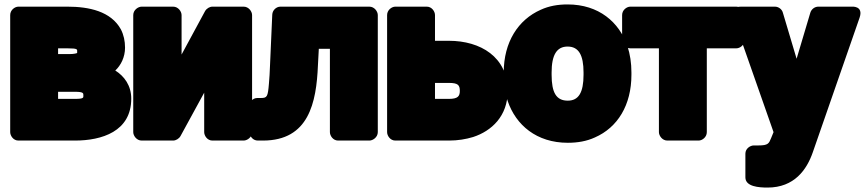

<svg xmlns="http://www.w3.org/2000/svg" viewBox="-20 -596 3901 866"><path d="M544 -381C544 -411 538 -439 525 -464C480 -545 382 -566 284 -566H63C47 -566 26 -551 26 -528V0C26 16 40 38 63 38H318C439 38 572 -3 572 -151C572 -210 541 -252 500 -278C525 -301 544 -338 544 -381ZM356 -165C356 -156 359 -150 318 -150H242V-182H318C358 -182 356 -175 356 -165ZM328 -362V-357C327 -356 315 -352 292 -352H242V-378H284C333 -378 328 -373 328 -362Z M938 -566C926 -566 912 -558 905 -546L799 -350V-528C799 -544 784 -566 761 -566H619C603 -566 581 -551 581 -528V0C581 16 596 38 619 38H761C773 38 787 30 794 18L901 -178V0C901 16 915 38 938 38H1079C1095 38 1117 23 1117 0V-528C1117 -544 1102 -566 1079 -566Z M1684 -528C1684 -544 1669 -566 1646 -566H1245C1226 -566 1209 -550 1208 -530L1198 -304C1197 -270 1195 -243 1193 -219C1188 -159 1185 -154 1156 -154H1141C1119 -154 1104 -135 1104 -115L1106 1C1106 19 1121 38 1143 38H1166C1373 38 1407 -133 1414 -301L1418 -376H1468V0C1468 16 1482 38 1505 38H1646C1662 38 1684 23 1684 0Z M2005 -412H1942V-528C1942 -544 1928 -566 1905 -566H1763C1747 -566 1726 -551 1726 -528V0C1726 16 1740 38 1763 38H2005C2045 38 2081 32 2114 22C2197 -5 2270 -72 2270 -186C2270 -339 2147 -412 2005 -412ZM2054 -186C2054 -162 2045 -150 2005 -150H1942V-222H2005C2046 -222 2054 -212 2054 -186Z M2252 -269V-259C2252 -217 2257 -178 2270 -140C2307 -32 2400 48 2541 48C2585 48 2626 41 2663 24C2766 -21 2828 -122 2828 -259V-269C2828 -312 2822 -351 2810 -388C2773 -496 2681 -576 2540 -576C2496 -576 2456 -569 2419 -552C2317 -507 2252 -406 2252 -269ZM2612 -269V-259C2612 -179 2590 -142 2541 -142C2489 -142 2468 -178 2468 -259V-269C2468 -348 2491 -386 2540 -386C2590 -386 2612 -348 2612 -269Z M3301 -378C3317 -378 3338 -392 3338 -415V-528C3338 -544 3324 -566 3301 -566H2823C2807 -566 2786 -551 2786 -528V-415C2786 -399 2800 -378 2823 -378H2952V0C2952 16 2967 38 2990 38H3131C3147 38 3168 23 3168 0V-378Z M3442 250C3563 250 3619 169 3646 91L3857 -516C3876 -571 3822 -566 3822 -566H3671C3655 -566 3640 -555 3635 -539L3573 -331L3511 -539C3507 -554 3492 -566 3475 -566H3323C3265 -566 3288 -516 3288 -516L3469 0L3458 27C3448 51 3445 60 3401 60H3380C3364 60 3342 74 3342 97V204C3342 246 3403 250 3442 250Z"/></svg>

Font: Asimov Print
Style: E
Weight: 500
Designer: Google
Version: Version 2.000980; 2014